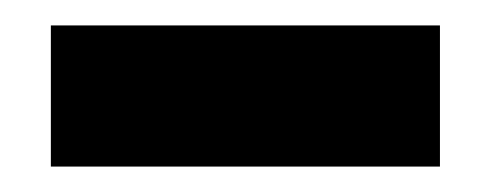

<svg xmlns="http://www.w3.org/2000/svg" viewBox="-20 -749 386 151"><path d="M20 -618V-729H326V-618Z"/></svg>

Font: Bricolage Grotesque 48pt Condensed ExtraBold ExtraBold
Style: Regular
Weight: 800
Version: Version 1.000;gftools[0.9.30]